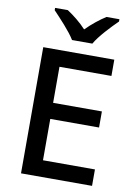

<svg xmlns="http://www.w3.org/2000/svg" viewBox="-101 -1005 758 1070"><g transform="rotate(10 278.5 -470.5)"><path d="M246 -781H361C386 -826 448 -891 486 -928V-941H413C378 -919 338 -887 302 -851C269 -887 229 -918 194 -941H122V-928C158 -890 219 -826 246 -781ZM497 0V-93H203V-327H479V-418H203V-622H497V-714H95V0Z"/></g></svg>

Font: Noto Sans Malayalam Medium
Style: Regular
Weight: 500
Designer: Jelle Bosma - Monotype Design Team
Foundry: Monotype Imaging Inc.
Version: Version 2.104